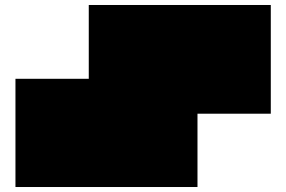

<svg xmlns="http://www.w3.org/2000/svg" viewBox="-20 -750 1146 770"><path d="M772 0H42V-434H336V-730H1066V-294H772V0Z"/></svg>

Font: El Pececito
Style: Regular
Weight: 400
Designer: deFharo
Foundry: deFharo
Version: El Pececito Version 1.000